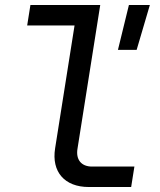

<svg xmlns="http://www.w3.org/2000/svg" viewBox="-20 -750 640 770"><path d="M336 0H506L519 -82H349C306 -82 283 -110 291 -155L382 -730H102L89 -648H279L201 -155C186 -61 239 0 336 0ZM453 -550H528L581 -730H497Z"/></svg>

Font: JetBrains Mono
Style: Italic
Weight: 400
Italic angle: -9°
Monospace: yes
Designer: Philipp Nurullin, Konstantin Bulenkov
Foundry: JetBrains
Version: Version 2.305